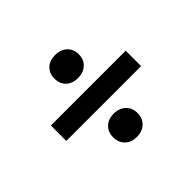

<svg xmlns="http://www.w3.org/2000/svg" viewBox="-114 -734 786 786"><g transform="rotate(-45 279.0 -341.0)"><path d="M278.8 -444.8Q247.1 -444.8 228 -463.1Q209 -481.4 209 -511.2Q209 -541.5 227.8 -559.8Q246.6 -578.1 278.8 -578.1Q311 -578.1 330.6 -559.8Q350.1 -541.5 350.1 -511.2Q350.1 -481.9 330.6 -463.4Q311 -444.8 278.8 -444.8ZM63 -296.9V-386.2H496.1V-296.9ZM278.8 -104Q247.1 -104 228 -122.8Q209 -141.6 209 -171.9Q209 -201.7 228 -220.2Q247.1 -238.8 278.8 -238.8Q311 -238.8 330.6 -220Q350.1 -201.2 350.1 -171.9Q350.1 -141.6 330.6 -122.8Q311 -104 278.8 -104Z"/></g></svg>

Font: Montagu Slab 144pt Medium
Style: Regular
Weight: 500
Designer: Florian Karsten
Foundry: Florian Karsten
Version: Version 1.000